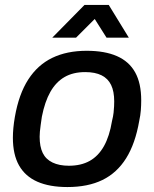

<svg xmlns="http://www.w3.org/2000/svg" viewBox="-20 -743 623 775"><path d="M252 12Q180 12 131 -9.5Q82 -31 57 -75Q32 -119 32 -187Q32 -206 34 -227Q36 -248 40 -271Q56 -363 94 -422Q132 -481 191 -509.5Q250 -538 330 -538Q403 -538 452 -516.5Q501 -495 525.5 -451Q550 -407 550 -338Q550 -319 548.5 -298.5Q547 -278 542 -255Q526 -163 489 -104Q452 -45 393.5 -16.5Q335 12 252 12ZM258 -74Q307 -74 342 -93.5Q377 -113 399.5 -153Q422 -193 432 -254Q437 -274 438.5 -288.5Q440 -303 440.5 -314Q441 -325 441 -334Q441 -374 428.5 -400Q416 -426 390 -439Q364 -452 324 -452Q275 -452 240.5 -432Q206 -412 183.5 -372.5Q161 -333 149 -272Q146 -252 144 -237Q142 -222 141 -211.5Q140 -201 140 -191Q140 -151 152.5 -125.5Q165 -100 192 -87Q219 -74 258 -74ZM191 -591 321 -723H419L500 -591H410L343 -697H393L287 -591Z"/></svg>

Font: Archivo SemiBold Medium
Style: Italic
Weight: 500
Italic angle: -10°
Version: Version 2.001